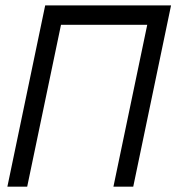

<svg xmlns="http://www.w3.org/2000/svg" viewBox="-20 -704 665 724"><path d="M82.5 0H7.8L150.4 -683.6H625L482.4 0H407.7L535.2 -610.4H210Z"/></svg>

Font: Anka/Coder
Style: Italic
Weight: 400
Italic angle: -12°
Monospace: yes
Version: Version 001.100